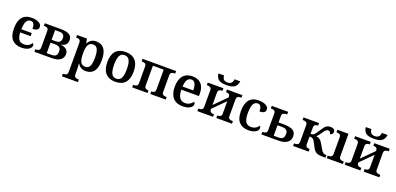

<svg xmlns="http://www.w3.org/2000/svg" viewBox="17 -1949 6994 3387"><g transform="rotate(20 3513.5 -256.0)"><path d="M51 -266Q51 -548 285 -548Q367 -548 419.5 -519.5Q472 -491 472 -444Q472 -369 362 -369Q362 -492 288 -492Q237 -492 209.5 -447.5Q182 -403 179 -295H375V-236H179Q183 -146 215 -103Q247 -60 312 -60Q360 -60 397 -81Q434 -102 452 -136Q472 -122 472 -93Q472 -68 451.5 -44Q431 -20 389.5 -5Q348 10 289 10Q177 10 114 -56Q51 -122 51 -266Z M531 -48H543Q577 -48 598 -61.5Q619 -75 619 -114V-424Q619 -462 598 -475Q577 -488 543 -488H531V-536H835Q1046 -536 1046 -408Q1046 -350 1015.5 -319Q985 -288 931 -281V-276Q995 -269 1033 -238.5Q1071 -208 1071 -151Q1071 -82 1017.5 -41Q964 0 860 0H531ZM825 -303Q921 -303 921 -397Q921 -484 825 -484H744V-303ZM830 -52Q889 -52 914 -75Q939 -98 939 -156Q939 -207 910.5 -228Q882 -249 824 -249H744V-52Z M1135 192H1145Q1180 192 1201 178.5Q1222 165 1222 124V-419Q1222 -460 1202.5 -474Q1183 -488 1148 -488H1138V-536H1324L1338 -452H1342Q1366 -497 1403 -521.5Q1440 -546 1495 -546Q1596 -546 1648 -478Q1700 -410 1700 -267Q1700 -125 1648.5 -57Q1597 11 1497 11Q1394 11 1346 -73H1340Q1343 -48 1345 -14Q1347 20 1347 45V126Q1347 165 1368 178.5Q1389 192 1423 192H1436V240H1135ZM1572 -267Q1572 -373 1547 -424.5Q1522 -476 1465 -476Q1399 -476 1373 -425.5Q1347 -375 1347 -267Q1347 -159 1373 -108.5Q1399 -58 1465 -58Q1522 -58 1547 -109.5Q1572 -161 1572 -267Z M1802 -270Q1802 -548 2051 -548Q2168 -548 2232.5 -477.5Q2297 -407 2297 -270Q2297 -130 2234 -60Q2171 10 2048 10Q1931 10 1866.5 -61Q1802 -132 1802 -270ZM2169 -270Q2169 -381 2141 -435Q2113 -489 2049 -489Q1985 -489 1957.5 -435.5Q1930 -382 1930 -270Q1930 -157 1958 -102.5Q1986 -48 2050 -48Q2114 -48 2141.5 -102.5Q2169 -157 2169 -270Z M2367 -48H2379Q2413 -48 2434 -61.5Q2455 -75 2455 -114V-424Q2455 -462 2434 -475Q2413 -488 2379 -488H2367V-536H2997V-488H2984Q2951 -488 2929.5 -475Q2908 -462 2908 -424V-114Q2908 -75 2929 -61.5Q2950 -48 2984 -48H2997V0H2707V-48H2710Q2743 -48 2763 -61.5Q2783 -75 2783 -114V-484H2580V-114Q2580 -75 2600.5 -61.5Q2621 -48 2654 -48H2656V0H2367Z M3068 -265Q3068 -404 3129 -476Q3190 -548 3304 -548Q3408 -548 3467 -486.5Q3526 -425 3526 -308V-259H3195Q3198 -156 3233 -107.5Q3268 -59 3336 -59Q3385 -59 3422 -80.5Q3459 -102 3478 -135Q3489 -130 3495 -119Q3501 -108 3501 -93Q3501 -67 3480 -43.5Q3459 -20 3417 -5Q3375 10 3314 10Q3196 10 3132 -62Q3068 -134 3068 -265ZM3397 -318Q3397 -488 3304 -488Q3255 -488 3228 -444.5Q3201 -401 3197 -318Z M3591 -48H3603Q3637 -48 3658 -61.5Q3679 -75 3679 -114V-422Q3679 -461 3658 -474.5Q3637 -488 3603 -488H3591V-536H3885V-488H3878Q3845 -488 3824.5 -474.5Q3804 -461 3804 -422V-192L4027 -416V-422Q4027 -461 4007 -474.5Q3987 -488 3954 -488H3951V-536H4241V-488H4228Q4194 -488 4173 -474.5Q4152 -461 4152 -422V-114Q4152 -75 4173 -61.5Q4194 -48 4228 -48H4241V0H3947V-48H3954Q3987 -48 4007 -61.5Q4027 -75 4027 -114V-345L3804 -121V-114Q3804 -75 3824.5 -61.5Q3845 -48 3878 -48H3885V0H3591ZM3713 -752H3818Q3823 -699 3846 -677.5Q3869 -656 3917 -656Q3961 -656 3986 -679Q4011 -702 4016 -752H4122Q4115 -683 4070 -644.5Q4025 -606 3916 -606Q3806 -606 3762.5 -644Q3719 -682 3713 -752Z M4312 -266Q4312 -548 4546 -548Q4628 -548 4680.5 -519.5Q4733 -491 4733 -444Q4733 -369 4623 -369Q4623 -492 4549 -492Q4495 -492 4467 -441.5Q4439 -391 4439 -267Q4439 -161 4471 -110.5Q4503 -60 4573 -60Q4621 -60 4658 -81Q4695 -102 4713 -136Q4733 -122 4733 -93Q4733 -68 4712.5 -44Q4692 -20 4650.5 -5Q4609 10 4550 10Q4438 10 4375 -56Q4312 -122 4312 -266Z M4792 -48H4804Q4841 -48 4860.5 -62.5Q4880 -77 4880 -113V-422Q4880 -459 4860.5 -473.5Q4841 -488 4804 -488H4792V-536H5100V-486H5087Q5049 -486 5027 -472Q5005 -458 5005 -422V-302H5102Q5210 -302 5271 -271Q5332 -240 5332 -155Q5332 -85 5277 -42.5Q5222 0 5116 0H4792ZM5093 -52Q5151 -52 5175.5 -76.5Q5200 -101 5200 -159Q5200 -206 5172 -227.5Q5144 -249 5088 -249H5005V-52Z M5388 -48H5403Q5437 -48 5458 -61.5Q5479 -75 5479 -116V-422Q5479 -461 5458 -474.5Q5437 -488 5403 -488H5388V-536H5680V-488H5678Q5645 -488 5624.5 -475Q5604 -462 5604 -424V-307Q5630 -307 5645.5 -312Q5661 -317 5673 -328Q5684 -339 5702.5 -366Q5721 -393 5743 -428Q5770 -471 5789 -493.5Q5808 -516 5833.5 -529Q5859 -542 5896 -542Q5939 -542 5960.5 -525Q5982 -508 5982 -481Q5982 -454 5966.5 -437.5Q5951 -421 5928 -418Q5924 -442 5910.5 -456.5Q5897 -471 5875 -471Q5855 -471 5835.5 -453.5Q5816 -436 5789 -395Q5762 -355 5745.5 -334.5Q5729 -314 5712 -301Q5751 -298 5780.5 -277.5Q5810 -257 5834 -214L5888 -121Q5911 -80 5934.5 -64Q5958 -48 5993 -48H5996V0H5957Q5900 0 5864.5 -7Q5829 -14 5803.5 -34.5Q5778 -55 5757 -95L5707 -190Q5685 -232 5665.5 -244Q5646 -256 5604 -256V-114Q5604 -75 5624.5 -61.5Q5645 -48 5678 -48H5680V0H5388Z M6020 -48H6032Q6066 -48 6087 -61.5Q6108 -75 6108 -114V-424Q6108 -462 6087 -475Q6066 -488 6032 -488H6024V-536H6233V-116Q6233 -75 6254 -61.5Q6275 -48 6310 -48H6322V0H6020Z M6357 -48H6369Q6403 -48 6424 -61.5Q6445 -75 6445 -114V-422Q6445 -461 6424 -474.5Q6403 -488 6369 -488H6357V-536H6651V-488H6644Q6611 -488 6590.5 -474.5Q6570 -461 6570 -422V-192L6793 -416V-422Q6793 -461 6773 -474.5Q6753 -488 6720 -488H6717V-536H7007V-488H6994Q6960 -488 6939 -474.5Q6918 -461 6918 -422V-114Q6918 -75 6939 -61.5Q6960 -48 6994 -48H7007V0H6713V-48H6720Q6753 -48 6773 -61.5Q6793 -75 6793 -114V-345L6570 -121V-114Q6570 -75 6590.5 -61.5Q6611 -48 6644 -48H6651V0H6357ZM6479 -752H6584Q6589 -699 6612 -677.5Q6635 -656 6683 -656Q6727 -656 6752 -679Q6777 -702 6782 -752H6888Q6881 -683 6836 -644.5Q6791 -606 6682 -606Q6572 -606 6528.5 -644Q6485 -682 6479 -752Z"/></g></svg>

Font: Noto Serif SemiBold
Style: Regular
Weight: 600
Designer: Monotype Design Team
Foundry: Monotype Imaging Inc.
Version: Version 1.001